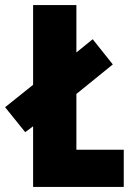

<svg xmlns="http://www.w3.org/2000/svg" viewBox="-47 -734 520 754"><path d="M83 0H439V-146H253V-365L396 -481L317 -580L253 -528V-714H83V-401L-27 -313L52 -215L83 -238Z"/></svg>

Font: Noto Sans Arabic UI XCn Bk
Style: Regular
Weight: 900
Width: 2
Designer: Monotype Design Team, Nadine Chahine and Nizar Qandah
Foundry: Monotype Imaging Inc.
Version: Version 2.010